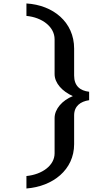

<svg xmlns="http://www.w3.org/2000/svg" viewBox="-20 -888 623 1099"><path d="M131.3 119.6V190.9C282.7 179.2 404.3 84 404.3 -63V-227.5C404.3 -280.8 440.4 -307.1 490.2 -314.5V-362.8C438.5 -368.7 404.3 -396 404.3 -455.6V-609.9C404.3 -761.2 284.7 -858.9 131.3 -868.2V-796.9C221.2 -788.6 292.5 -734.4 292.5 -663.1V-463.9C292.5 -411.6 337.4 -364.3 397 -337.9C336.9 -314 292.5 -264.2 292.5 -212.4V-10.3C292.5 59.1 221.2 110.8 131.3 119.6Z"/></svg>

Font: Atomic Age
Style: Regular
Weight: 400
Designer: James Grieshaber
Foundry: James Grieshaber
Version: Version 1.002